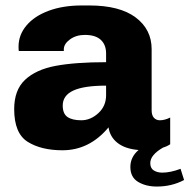

<svg xmlns="http://www.w3.org/2000/svg" viewBox="-20 -541 695 704"><path d="M655 119Q610 143 555 143Q515 143 486.5 126Q458 109 458 71Q458 35 488 9Q439 5 411 -17Q383 -39 378 -74Q308 10 209 10Q131 10 81.5 -21Q32 -52 32 -141Q32 -211 72 -248.5Q112 -286 184 -299.5Q256 -313 369 -313V-345Q369 -377 349.5 -395Q330 -413 291 -413Q259 -413 236.5 -396.5Q214 -380 214 -360V-354H49Q48 -359 48 -370Q48 -413 77 -447.5Q106 -482 158.5 -501.5Q211 -521 280 -521H307Q419 -521 477.5 -477Q536 -433 536 -361V-137Q536 -118 544.5 -109Q553 -100 566 -100Q584 -100 604 -110V-12Q592 -4 578 0Q531 27 531 57Q531 76 544 84Q557 92 575 92Q605 92 642 78ZM369 -227Q288 -227 249 -209Q210 -191 210 -154Q210 -124 227.5 -112Q245 -100 278 -100Q312 -100 340.5 -126Q369 -152 369 -192Z"/></svg>

Font: Chivo ExtraBold
Style: Regular
Weight: 800
Designer: Hector Gatti
Foundry: Omnibus-Type
Version: Version 1.007